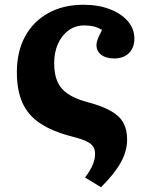

<svg xmlns="http://www.w3.org/2000/svg" viewBox="-20 -558 621 808"><path d="M405 230 338 189Q361 158 370.5 134.7Q380 111.5 380 90Q380 70.5 371.5 58Q363 45.5 342 35.8Q321 26 283 16.5Q199.5 -5 148.5 -39.3Q97.5 -73.5 74.2 -126Q51 -178.5 51 -254.5Q51 -341 85.5 -404.5Q120 -468 183.3 -503Q246.5 -538 331.5 -538Q393.5 -538 441.8 -519.5Q490 -501 517.8 -469Q545.5 -437 545.5 -395.5Q545.5 -357.5 522.8 -334.7Q500 -312 460.5 -312Q426.5 -312 406.3 -327.2Q386 -342.5 386 -368.5Q386 -376 388.3 -384.2Q390.5 -392.5 395.8 -404.2Q401 -416 409.5 -432.5Q390 -443 373.3 -447Q356.5 -451 334.5 -451Q297.5 -451 269 -430.5Q240.5 -410 224.3 -374.3Q208 -338.5 208 -292Q208 -246.5 221.3 -215.5Q234.5 -184.5 264.5 -163.8Q294.5 -143 343.5 -129.5Q407 -113 444.8 -92Q482.5 -71 498.8 -41.8Q515 -12.5 515 29.5Q515 77.5 488.5 125.5Q462 173.5 405 230Z"/></svg>

Font: Literata Variable Black
Style: Regular
Weight: 900
Designer: Latin by Veronika Burian and Jose Scaglione. Greek by Irene Vlachou. Cyrillic by Vera Evstafieva.
Foundry: TypeTogether
Version: Version 3.021